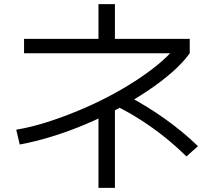

<svg xmlns="http://www.w3.org/2000/svg" viewBox="-20 -827 1040 934"><path d="M59 -196Q130 -208 204.5 -231.5Q279 -255 354.5 -286Q430 -317 500.5 -353.5Q571 -390 634 -430.5Q697 -471 747 -512Q797 -553 829 -592L850 -568H97V-638H459V-807H539V-638H903V-568Q870 -522 817 -475.5Q764 -429 696.5 -384Q629 -339 552.5 -297.5Q476 -256 395 -222Q314 -188 233 -163Q152 -138 76 -124ZM459 87V-309H539V87ZM887 -66Q837 -115 783 -158.5Q729 -202 669.5 -240.5Q610 -279 544 -312L598 -362Q694 -312 783 -248.5Q872 -185 943 -116Z"/></svg>

Font: M PLUS 1 Thin
Style: Regular
Weight: 400
Version: Version 1.001